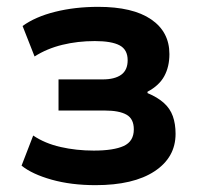

<svg xmlns="http://www.w3.org/2000/svg" viewBox="-20 -531 590 561"><path d="M259 10Q188 10 131 -6Q74 -22 43 -47L77 -135Q111 -112 157 -101.5Q203 -91 254 -91Q312 -91 341.5 -104.5Q371 -118 371 -153Q371 -184 349.5 -196Q328 -208 287 -208H151V-299H280Q315 -299 334 -312.5Q353 -326 353 -355Q353 -386 329.5 -398.5Q306 -411 257 -411Q207 -411 162 -400Q117 -389 81 -366L46 -455Q83 -482 141 -496.5Q199 -511 267 -511Q368 -511 421.5 -474.5Q475 -438 475 -373Q475 -336 460 -308.5Q445 -281 411 -263V-259Q440 -247 458.5 -230.5Q477 -214 485 -191.5Q493 -169 493 -140Q493 -71 431.5 -30.5Q370 10 259 10Z"/></svg>

Font: Nunito Sans 7pt SemiCondensed
Style: Bold
Weight: 700
Width: 4
Designer: Vernon Adams
Foundry: Vernon Adams
Version: Version 3.101;gftools[0.9.27]